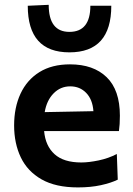

<svg xmlns="http://www.w3.org/2000/svg" viewBox="-20 -784 567 816"><path d="M311 12.5Q217 12.5 157 -21.5Q97 -55.5 68.5 -115Q40 -174.5 40 -251Q40 -327 67.2 -385.8Q94.5 -444.5 147.5 -477.5Q200.5 -510.5 277.5 -510.5Q377 -510.5 433.2 -456Q489.5 -401.5 489.5 -292.5Q489.5 -254.5 485.5 -227H167.5Q173 -164 211.8 -128.8Q250.5 -93.5 325.5 -93.5Q357 -93.5 399 -102.2Q441 -111 476.5 -129.5L480.5 -20.5Q452 -6.5 408.8 3Q365.5 12.5 311 12.5ZM278.5 -417Q237 -417 207.8 -387.2Q178.5 -357.5 170 -307.5L377 -311.5Q373.5 -361 346.5 -389Q319.5 -417 278.5 -417ZM275 -561.5Q98 -561.5 98 -759.5L187 -763.5Q187 -648.5 275 -648.5Q364 -648.5 364 -759.5H453Q453 -561.5 275 -561.5Z"/></svg>

Font: Commissioner SemiBold
Style: Regular
Weight: 600
Designer: Kostas Bartsokas
Foundry: Kostas Bartsokas
Version: Version 1.000; ttfautohint (v1.8.3)